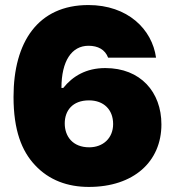

<svg xmlns="http://www.w3.org/2000/svg" viewBox="-20 -736 693 769"><path d="M335.9 12.7C515.1 12.7 626.5 -88.4 626.5 -237.8C626.5 -367.2 543 -463.4 401.9 -463.4C324.7 -463.4 271 -430.7 233.4 -383.8H226.1C226.1 -491.7 267.1 -552.7 334.5 -552.7C372.1 -552.7 400.9 -537.6 413.1 -504.9H605C589.4 -619.1 491.2 -715.8 334 -715.8C132.3 -715.8 34.2 -567.9 34.2 -348.1C34.2 -214.4 66.9 -131.3 120.1 -74.7C176.3 -14.2 251 12.7 335.9 12.7ZM239.3 -241.7C239.3 -292.5 270 -334 336.4 -334C396 -334 433.1 -296.4 433.1 -239.3C433.1 -182.1 392.1 -146 337.4 -146C271 -146 239.3 -189.9 239.3 -241.7Z"/></svg>

Font: Wand UI Pro Black
Style: Regular
Weight: 900
Designer: Andreas Faust
Version: Version 1.003;FEAKit 1.0